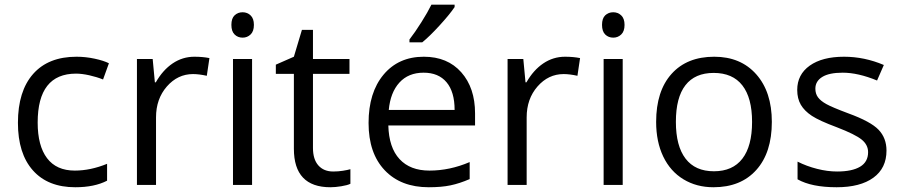

<svg xmlns="http://www.w3.org/2000/svg" viewBox="-20 -786 3833 816"><path d="M299.8 9.8Q183.6 9.8 119.9 -61.8Q56.2 -133.3 56.2 -264.2Q56.2 -398.4 120.8 -471.7Q185.5 -544.9 305.2 -544.9Q343.8 -544.9 382.3 -536.6Q420.9 -528.3 442.9 -517.1L418 -448.2Q391.1 -459 359.4 -466.1Q327.6 -473.1 303.2 -473.1Q140.1 -473.1 140.1 -265.1Q140.1 -166.5 179.9 -113.8Q219.7 -61 297.9 -61Q364.7 -61 435.1 -89.8V-18.1Q381.3 9.8 299.8 9.8Z M806.2 -544.9Q841.8 -544.9 870.1 -539.1L858.9 -463.9Q825.7 -471.2 800.3 -471.2Q735.4 -471.2 689.2 -418.5Q643.1 -365.7 643.1 -287.1V0H562V-535.2H628.9L638.2 -436H642.1Q671.9 -488.3 713.9 -516.6Q755.9 -544.9 806.2 -544.9Z M1051.3 0H970.2V-535.2H1051.3ZM963.4 -680.2Q963.4 -708 977.1 -720.9Q990.7 -733.9 1011.2 -733.9Q1030.8 -733.9 1044.9 -720.7Q1059.1 -707.5 1059.1 -680.2Q1059.1 -652.8 1044.9 -639.4Q1030.8 -626 1011.2 -626Q990.7 -626 977.1 -639.4Q963.4 -652.8 963.4 -680.2Z M1396 -57.1Q1417.5 -57.1 1437.5 -60.3Q1457.5 -63.5 1469.2 -66.9V-4.9Q1456.1 1.5 1430.4 5.6Q1404.8 9.8 1384.3 9.8Q1229 9.8 1229 -153.8V-472.2H1152.3V-511.2L1229 -544.9L1263.2 -659.2H1310.1V-535.2H1465.3V-472.2H1310.1V-157.2Q1310.1 -108.9 1333 -83Q1356 -57.1 1396 -57.1Z M1802.2 9.8Q1683.6 9.8 1615 -62.5Q1546.4 -134.8 1546.4 -263.2Q1546.4 -392.6 1610.1 -468.8Q1673.8 -544.9 1781.2 -544.9Q1881.8 -544.9 1940.4 -478.8Q1999 -412.6 1999 -304.2V-252.9H1630.4Q1632.8 -158.7 1678 -109.9Q1723.1 -61 1805.2 -61Q1891.6 -61 1976.1 -97.2V-24.9Q1933.1 -6.3 1894.8 1.7Q1856.4 9.8 1802.2 9.8ZM1780.3 -477.1Q1715.8 -477.1 1677.5 -435.1Q1639.2 -393.1 1632.3 -318.8H1912.1Q1912.1 -395.5 1877.9 -436.3Q1843.8 -477.1 1780.3 -477.1ZM1720.2 -618.2Q1743.7 -648.4 1770.8 -691.4Q1797.9 -734.4 1813.5 -766.1H1912.1V-755.9Q1890.6 -724.1 1848.1 -677.7Q1805.7 -631.3 1774.4 -606H1720.2Z M2381.3 -544.9Q2417 -544.9 2445.3 -539.1L2434.1 -463.9Q2400.9 -471.2 2375.5 -471.2Q2310.5 -471.2 2264.4 -418.5Q2218.3 -365.7 2218.3 -287.1V0H2137.2V-535.2H2204.1L2213.4 -436H2217.3Q2247.1 -488.3 2289.1 -516.6Q2331.1 -544.9 2381.3 -544.9Z M2626.5 0H2545.4V-535.2H2626.5ZM2538.6 -680.2Q2538.6 -708 2552.2 -720.9Q2565.9 -733.9 2586.4 -733.9Q2606 -733.9 2620.1 -720.7Q2634.3 -707.5 2634.3 -680.2Q2634.3 -652.8 2620.1 -639.4Q2606 -626 2586.4 -626Q2565.9 -626 2552.2 -639.4Q2538.6 -652.8 2538.6 -680.2Z M3260.3 -268.1Q3260.3 -137.2 3194.3 -63.7Q3128.4 9.8 3012.2 9.8Q2940.4 9.8 2884.8 -23.9Q2829.1 -57.6 2798.8 -120.6Q2768.6 -183.6 2768.6 -268.1Q2768.6 -398.9 2834 -471.9Q2899.4 -544.9 3015.6 -544.9Q3127.9 -544.9 3194.1 -470.2Q3260.3 -395.5 3260.3 -268.1ZM2852.5 -268.1Q2852.5 -165.5 2893.6 -111.8Q2934.6 -58.1 3014.2 -58.1Q3093.8 -58.1 3135 -111.6Q3176.3 -165 3176.3 -268.1Q3176.3 -370.1 3135 -423.1Q3093.8 -476.1 3013.2 -476.1Q2933.6 -476.1 2893.1 -423.8Q2852.5 -371.6 2852.5 -268.1Z M3747.6 -146Q3747.6 -71.3 3691.9 -30.8Q3636.2 9.8 3535.6 9.8Q3429.2 9.8 3369.6 -23.9V-99.1Q3408.2 -79.6 3452.4 -68.4Q3496.6 -57.1 3537.6 -57.1Q3601.1 -57.1 3635.3 -77.4Q3669.4 -97.7 3669.4 -139.2Q3669.4 -170.4 3642.3 -192.6Q3615.2 -214.8 3536.6 -245.1Q3461.9 -272.9 3430.4 -293.7Q3398.9 -314.5 3383.5 -340.8Q3368.2 -367.2 3368.2 -403.8Q3368.2 -469.2 3421.4 -507.1Q3474.6 -544.9 3567.4 -544.9Q3653.8 -544.9 3736.3 -509.8L3707.5 -443.8Q3627 -477.1 3561.5 -477.1Q3503.9 -477.1 3474.6 -459Q3445.3 -440.9 3445.3 -409.2Q3445.3 -387.7 3456.3 -372.6Q3467.3 -357.4 3491.7 -343.8Q3516.1 -330.1 3585.4 -304.2Q3680.7 -269.5 3714.1 -234.4Q3747.6 -199.2 3747.6 -146Z"/></svg>

Font: f0_31487 
Style: Regular
Weight: 400
Foundry: Ascender Corporation
Version: Version 1.10